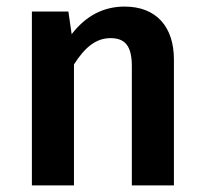

<svg xmlns="http://www.w3.org/2000/svg" viewBox="-20 -564 621 584"><path d="M359 -544C295 -544 241 -516 198 -460L188 -529H77V0H205V-368C238 -420 272 -448 316 -448C359 -448 381 -426 381 -363V0H509V-383C509 -484 454 -544 359 -544Z"/></svg>

Font: Fira Sans Medium
Style: Regular
Weight: 500
Designer: Carrois Corporate & Edenspiekermann AG
Foundry: Carrois Corporate GbR & Edenspiekermann AG
Version: Version 4.203